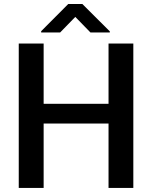

<svg xmlns="http://www.w3.org/2000/svg" viewBox="-20 -925 749 945"><path d="M194.8 -710.9V-414.1H514.2V-710.9H636.2V0H514.2V-316.9H194.8V0H72.3V-710.9ZM385.3 -905.3 520.5 -770.5V-765.1H425.3L350.6 -841.8L275.9 -765.1H182.6V-771.5L315.9 -905.3Z"/></svg>

Font: Vazirmatn UI FD Medium
Style: Regular
Weight: 500
Designer: Saber Rastikerdar
Foundry: Saber Rastikerdar
Version: Version 33.003